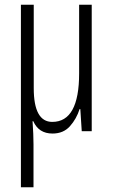

<svg xmlns="http://www.w3.org/2000/svg" viewBox="-20 -552 474 808"><path d="M366 -532V0H324L318 -93H315Q302 -52 274.5 -21Q247 10 201 10Q143 10 120 -42H117Q119 -13 120 11Q121 35 121 56V236H68V-532H122V-181Q122 -39 200 -39Q313 -39 313 -243V-532Z"/></svg>

Font: Noto Sans ExtraCondensed Light
Style: Regular
Weight: 300
Width: 2
Designer: Monotype Design Team
Foundry: Monotype Imaging Inc.
Version: Version 2.013; ttfautohint (v1.8.4.7-5d5b)